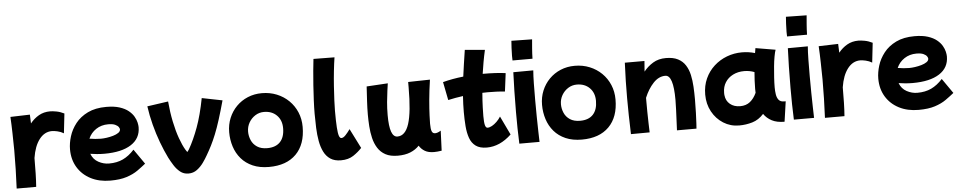

<svg xmlns="http://www.w3.org/2000/svg" viewBox="-45 -1190 8240 1647"><g transform="rotate(-5 4074.5 -366.5)"><path d="M44 78Q48 -5 50 -88Q52 -171 52 -252Q51 -326 49.5 -398.5Q48 -471 44 -539L212 -544Q213 -507 215 -468Q247 -508 289.5 -532.5Q332 -557 387 -557Q408 -557 441 -551Q474 -545 508 -528L489 -359Q464 -374 435.5 -380.5Q407 -387 388 -387Q324 -387 279.5 -329.5Q235 -272 219 -170Q219 -100 217.5 -36.5Q216 27 212 78Z M851 80Q755 80 682.5 42.5Q610 5 569.5 -62Q529 -129 529 -217Q529 -270 547 -328.5Q565 -387 605 -438Q645 -489 710.5 -521Q776 -553 870 -553Q938 -553 984.5 -538Q1031 -523 1060.5 -499Q1090 -475 1105.5 -448Q1121 -421 1126.5 -396.5Q1132 -372 1132 -356Q1132 -259 1050.5 -206.5Q969 -154 820 -154Q786 -154 755.5 -157Q725 -160 699 -164Q718 -114 762 -90.5Q806 -67 853 -67Q921 -67 973 -91.5Q1025 -116 1071 -167L1160 -39Q1128 -13 1088.5 15Q1049 43 992 61.5Q935 80 851 80ZM873 -403Q814 -403 769 -373Q724 -343 703 -294Q728 -290 752.5 -287.5Q777 -285 801 -285Q823 -285 851.5 -289Q880 -293 907.5 -301Q935 -309 953 -321.5Q971 -334 971 -351Q971 -359 963 -371Q955 -383 934 -393Q913 -403 873 -403Z M1524 78Q1483 78 1453 54Q1423 30 1401 -5Q1379 -40 1362 -73Q1331 -136 1303 -211Q1275 -286 1254 -367Q1233 -448 1222 -527L1403 -553Q1411 -460 1428 -378Q1445 -296 1468 -232Q1491 -168 1515 -128Q1520 -121 1524.5 -114Q1529 -107 1529 -107Q1531 -107 1545 -128Q1589 -205 1627 -308Q1665 -411 1693 -557L1869 -522Q1843 -428 1821 -358.5Q1799 -289 1778 -237Q1757 -185 1736 -143.5Q1715 -102 1692 -63Q1677 -36 1653.5 -3Q1630 30 1598 54Q1566 78 1524 78Z M2217 82Q2137 82 2077.5 56Q2018 30 1979 -15.5Q1940 -61 1921 -120Q1902 -179 1902 -244Q1902 -310 1925.5 -366.5Q1949 -423 1990.5 -465Q2032 -507 2088 -530.5Q2144 -554 2210 -554Q2279 -554 2338 -530Q2397 -506 2441 -463Q2485 -420 2509.5 -362Q2534 -304 2534 -236Q2534 -85 2451 -1.5Q2368 82 2217 82ZM2216 -80Q2289 -80 2327.5 -121Q2366 -162 2366 -239Q2366 -308 2324 -350Q2282 -392 2214 -392Q2173 -392 2139 -370.5Q2105 -349 2084.5 -313.5Q2064 -278 2064 -235Q2064 -197 2079.5 -161Q2095 -125 2129 -102.5Q2163 -80 2216 -80Z M2837 79Q2782 79 2746.5 55.5Q2711 32 2690.5 -9Q2670 -50 2660.5 -103Q2651 -156 2648.5 -216.5Q2646 -277 2646 -338Q2646 -391 2649 -454.5Q2652 -518 2656.5 -583.5Q2661 -649 2666.5 -707Q2672 -765 2677 -808L2858 -806Q2850 -755 2843 -690.5Q2836 -626 2831.5 -560Q2827 -494 2824.5 -438Q2822 -382 2822 -349Q2822 -258 2825.5 -206Q2829 -154 2836.5 -132.5Q2844 -111 2857 -111Q2874 -111 2894 -132.5Q2914 -154 2933 -181L3018 -12Q2987 22 2944 50.5Q2901 79 2837 79Z M3326 82Q3262 82 3220.5 59.5Q3179 37 3154.5 -2Q3130 -41 3118.5 -89.5Q3107 -138 3103.5 -190.5Q3100 -243 3100 -292Q3100 -348 3103.5 -406Q3107 -464 3111 -533L3294 -544Q3291 -523 3285 -481Q3279 -439 3274 -385Q3269 -331 3269 -272Q3269 -175 3286 -128.5Q3303 -82 3337 -82Q3405 -82 3437 -181Q3469 -280 3469 -494V-540L3554 -542L3657 -544Q3643 -450 3636 -371Q3629 -292 3627 -238.5Q3625 -185 3625 -167Q3625 -121 3633 -101.5Q3641 -82 3661 -82Q3671 -82 3683 -86Q3695 -90 3711 -100L3704 72Q3666 78 3638 78Q3590 78 3559.5 60Q3529 42 3511 12Q3480 45 3434.5 63.5Q3389 82 3326 82Z M4093 79Q4033 79 3998 53.5Q3963 28 3947 -17Q3931 -62 3926.5 -120Q3922 -178 3922 -242Q3922 -308 3927 -379Q3860 -370 3798 -356L3767 -513Q3850 -535 3944 -545Q3951 -596 3959 -652.5Q3967 -709 3977 -772L4149 -757Q4137 -705 4128 -653.5Q4119 -602 4112 -554Q4168 -554 4217.5 -551.5Q4267 -549 4309 -543L4289 -386Q4254 -390 4216.5 -391.5Q4179 -393 4141 -393Q4118 -393 4095 -392Q4089 -319 4087.5 -267Q4086 -215 4086 -193Q4086 -138 4092.5 -114Q4099 -90 4114 -90Q4131 -90 4152 -101.5Q4173 -113 4193.5 -133Q4214 -153 4228 -176L4305 -15Q4206 79 4093 79Z M4377 -646Q4377 -655 4376.5 -664.5Q4376 -674 4376 -686Q4376 -718 4378 -754Q4380 -790 4382 -815L4560 -812Q4557 -778 4553.5 -735Q4550 -692 4549 -646ZM4373 70Q4370 8 4369 -62.5Q4368 -133 4368 -204Q4368 -297 4370 -385Q4372 -473 4375 -545L4547 -546Q4543 -500 4542 -432.5Q4541 -365 4541 -291Q4541 -218 4542 -147Q4543 -76 4544.5 -18.5Q4546 39 4547 70Z M4911 82Q4831 82 4771.5 56Q4712 30 4673 -15.5Q4634 -61 4615 -120Q4596 -179 4596 -244Q4596 -310 4619.5 -366.5Q4643 -423 4684.5 -465Q4726 -507 4782 -530.5Q4838 -554 4904 -554Q4973 -554 5032 -530Q5091 -506 5135 -463Q5179 -420 5203.5 -362Q5228 -304 5228 -236Q5228 -85 5145 -1.5Q5062 82 4911 82ZM4910 -80Q4983 -80 5021.5 -121Q5060 -162 5060 -239Q5060 -308 5018 -350Q4976 -392 4908 -392Q4867 -392 4833 -370.5Q4799 -349 4778.5 -313.5Q4758 -278 4758 -235Q4758 -197 4773.5 -161Q4789 -125 4823 -102.5Q4857 -80 4910 -80Z M5334 72Q5331 -16 5329.5 -91Q5328 -166 5328 -239Q5328 -312 5329.5 -385.5Q5331 -459 5335 -543H5504Q5500 -498 5497 -452Q5531 -495 5578 -523.5Q5625 -552 5689 -552Q5752 -552 5792.5 -531Q5833 -510 5856.5 -473Q5880 -436 5890.5 -388.5Q5901 -341 5904 -286.5Q5907 -232 5907 -177Q5907 -117 5905 -62Q5903 -7 5901 30Q5899 67 5898 74H5730Q5732 33 5734 -13.5Q5736 -60 5738 -105.5Q5740 -151 5740 -188Q5740 -401 5671 -401Q5614 -401 5567.5 -351.5Q5521 -302 5490 -227Q5490 -217 5490 -207Q5490 -159 5490.5 -107.5Q5491 -56 5492.5 -9.5Q5494 37 5495 71Z M6266 79Q6191 79 6130 40.5Q6069 2 6033.5 -63.5Q5998 -129 5998 -210Q5998 -286 6026 -347.5Q6054 -409 6102.5 -453Q6151 -497 6213 -520.5Q6275 -544 6343 -544Q6400 -544 6455 -528Q6459 -549 6462 -570L6633 -541Q6626 -522 6619 -484Q6612 -446 6607.5 -399Q6603 -352 6600 -305Q6597 -258 6597 -220Q6597 -189 6601.5 -159.5Q6606 -130 6621 -111.5Q6636 -93 6667 -93H6681L6656 81Q6590 81 6547 58.5Q6504 36 6478 -2Q6435 46 6380 62.5Q6325 79 6266 79ZM6162 -190Q6167 -142 6201.5 -113.5Q6236 -85 6289 -85Q6340 -85 6374 -112.5Q6408 -140 6430 -188Q6429 -204 6429 -221Q6429 -256 6431 -293Q6433 -330 6436 -366Q6394 -382 6348 -382Q6294 -382 6251.5 -360.5Q6209 -339 6185 -301Q6161 -263 6161 -213Q6161 -207 6161 -201Q6161 -195 6162 -190Z M6741 -646Q6741 -655 6740.5 -664.5Q6740 -674 6740 -686Q6740 -718 6742 -754Q6744 -790 6746 -815L6924 -812Q6921 -778 6917.5 -735Q6914 -692 6913 -646ZM6737 70Q6734 8 6733 -62.5Q6732 -133 6732 -204Q6732 -297 6734 -385Q6736 -473 6739 -545L6911 -546Q6907 -500 6906 -432.5Q6905 -365 6905 -291Q6905 -218 6906 -147Q6907 -76 6908.5 -18.5Q6910 39 6911 70Z M7004 78Q7008 -5 7010 -88Q7012 -171 7012 -252Q7011 -326 7009.5 -398.5Q7008 -471 7004 -539L7172 -544Q7173 -507 7175 -468Q7207 -508 7249.5 -532.5Q7292 -557 7347 -557Q7368 -557 7401 -551Q7434 -545 7468 -528L7449 -359Q7424 -374 7395.5 -380.5Q7367 -387 7348 -387Q7284 -387 7239.5 -329.5Q7195 -272 7179 -170Q7179 -100 7177.5 -36.5Q7176 27 7172 78Z M7811 80Q7715 80 7642.5 42.5Q7570 5 7529.5 -62Q7489 -129 7489 -217Q7489 -270 7507 -328.5Q7525 -387 7565 -438Q7605 -489 7670.5 -521Q7736 -553 7830 -553Q7898 -553 7944.5 -538Q7991 -523 8020.5 -499Q8050 -475 8065.5 -448Q8081 -421 8086.5 -396.5Q8092 -372 8092 -356Q8092 -259 8010.5 -206.5Q7929 -154 7780 -154Q7746 -154 7715.5 -157Q7685 -160 7659 -164Q7678 -114 7722 -90.5Q7766 -67 7813 -67Q7881 -67 7933 -91.5Q7985 -116 8031 -167L8120 -39Q8088 -13 8048.5 15Q8009 43 7952 61.5Q7895 80 7811 80ZM7833 -403Q7774 -403 7729 -373Q7684 -343 7663 -294Q7688 -290 7712.5 -287.5Q7737 -285 7761 -285Q7783 -285 7811.5 -289Q7840 -293 7867.5 -301Q7895 -309 7913 -321.5Q7931 -334 7931 -351Q7931 -359 7923 -371Q7915 -383 7894 -393Q7873 -403 7833 -403Z"/></g></svg>

Font: KN Bobohei
Style: Bold
Weight: 700
Designer: Kingnam Type Foundry
Version: Version 1.710;March 18, 2023